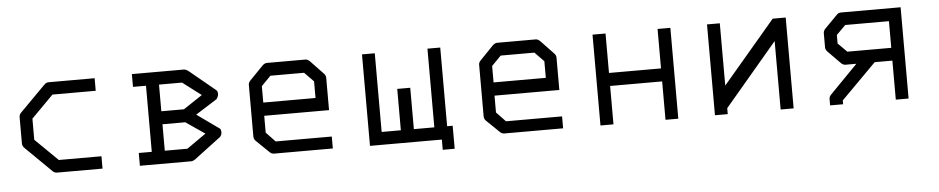

<svg xmlns="http://www.w3.org/2000/svg" viewBox="-34 -688 4389 897"><g transform="rotate(-5 2160.0 -239.5)"><path d="M422 -475V-416H219L116 -312V-213L222 -109H422V-51H210Q197 -51 189 -59L66 -180Q57 -189 57 -201V-324Q57 -336 66 -345L186 -466Q195 -475 206 -475Z M658 -109V-419H597V-479H840Q850 -479 862 -470L982 -371Q990 -365.5 990 -351Q990 -341.5 981 -328L880 -264L981 -192Q990 -188.5 990 -172Q990 -159 981 -150L859 -58Q847 -49 838 -49H597V-109ZM826 -233H719V-109H825L915 -172ZM825 -294 914 -353 827 -419H719V-294Z M1196 -231V-152L1239 -107H1502V-51H1227Q1215 -51 1207 -59L1145 -119Q1137 -127 1137 -140V-382Q1137 -392 1147 -402L1208 -465Q1219 -476 1230 -476H1411Q1421 -476 1432 -465L1491 -403Q1500 -394 1500 -383V-231ZM1197 -293H1442V-371L1399 -415H1241L1197 -370Z M2069 -108V0H2013V-48H1676V-477H1736V-108H1826V-302H1887V-108H1983V-477H2043V-108Z M2276 -231V-152L2319 -107H2582V-51H2307Q2295 -51 2287 -59L2225 -119Q2217 -127 2217 -140V-382Q2217 -392 2227 -402L2288 -465Q2299 -476 2310 -476H2491Q2501 -476 2512 -465L2571 -403Q2580 -394 2580 -383V-231ZM2277 -293H2522V-371L2479 -415H2321L2277 -370Z M2757 -475H2818V-290H3062V-475H3122V-49H3062V-229H2818V-49H2757Z M3663 -50H3602V-371L3354 -78V-50H3294V-476H3354V-184L3602 -476H3663Z M3973 -232H3923Q3911 -232 3902 -241L3843 -301Q3834 -310 3834 -322V-387Q3834 -399 3843 -408L3904 -470Q3911 -477 3925 -477H4202V-49H4142V-232H4059L3895 -67V-49H3834V-79Q3834 -90 3844 -100ZM4142 -292V-417H3937L3894 -374V-334L3936 -292Z"/></g></svg>

Font: ibm3270
Style: Regular
Weight: 400
Monospace: yes
Version: Version 2.0.3